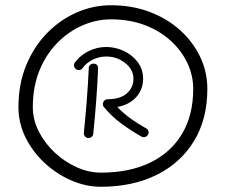

<svg xmlns="http://www.w3.org/2000/svg" viewBox="-20 -712 867 737"><path d="M271.5 -446.8Q265.6 -451.2 264.4 -458.5Q263.2 -465.8 267.6 -472.2Q288.6 -500.5 320.8 -516.1Q353 -531.7 387.7 -531.7Q421.9 -531.7 454.3 -516.8Q486.8 -502 508.1 -474.4Q529.3 -446.8 529.3 -409.2Q529.3 -367.7 502 -338.4Q474.6 -309.1 430.2 -301.3Q453.6 -276.9 482.4 -256.3Q511.2 -235.8 541 -219.2Q547.9 -215.8 549.8 -208.5Q551.8 -201.2 547.9 -194.8Q544.4 -188.5 537.1 -186.3Q529.8 -184.1 523.4 -187.5Q484.9 -209 446.3 -237.3Q407.7 -265.6 378.9 -301.3Q375 -304.2 375 -311.5Q374.5 -319.3 379.9 -325.2Q385.3 -331.1 393.1 -331.1Q441.4 -331.1 466.8 -353.5Q492.2 -376 492.2 -409.2Q492.2 -445.3 460.4 -470.2Q428.7 -495.1 387.7 -495.1Q361.3 -495.1 336.9 -483.4Q312.5 -471.7 296.9 -450.7Q292.5 -444.3 285.2 -443.1Q277.8 -441.9 271.5 -446.8ZM339.4 -467.8Q357.4 -466.8 356.4 -448.7Q354 -386.7 349.1 -322.3Q344.2 -257.8 337.9 -198.2Q337.4 -190.9 331.3 -186.3Q325.2 -181.6 317.9 -182.1Q310.5 -183.1 305.9 -189Q301.3 -194.8 301.8 -202.1Q308.1 -261.7 313 -325.2Q317.9 -388.7 320.8 -450.7Q320.8 -458.5 326.4 -463.1Q332 -467.8 339.4 -467.8ZM50.8 -300.8Q50.8 -389.6 80.6 -461.7Q110.4 -533.7 160.9 -585.2Q211.4 -636.7 274.9 -664.3Q338.4 -691.9 405.8 -691.9Q487.3 -691.9 555.2 -666Q623 -640.1 672.4 -595.2Q721.7 -550.3 748.8 -492.7Q775.9 -435.1 775.9 -371.1Q775.9 -254.4 724.4 -170.2Q672.9 -85.9 580.8 -40.5Q488.8 4.9 367.2 4.9Q309.6 4.9 253.4 -19.5Q197.3 -43.9 151.4 -86.4Q105.5 -128.9 78.1 -184.1Q50.8 -239.3 50.8 -300.8ZM106 -300.8Q106 -252.4 128.9 -207.3Q151.9 -162.1 189.9 -126.5Q228 -90.8 274.4 -70.1Q320.8 -49.3 367.2 -49.3Q477.1 -49.3 556.6 -87.9Q636.2 -126.5 679 -198.5Q721.7 -270.5 721.7 -371.1Q721.7 -421.9 699.5 -469.5Q677.2 -517.1 635.7 -555.2Q594.2 -593.3 536.1 -615.5Q478 -637.7 405.8 -637.7Q350.1 -637.7 296.6 -614.5Q243.2 -591.3 200 -547.4Q156.7 -503.4 131.3 -441.2Q106 -378.9 106 -300.8Z"/></svg>

Font: Mikhak Light
Style: Regular
Weight: 300
Designer: Amin Abedi
Version: Version 3.3